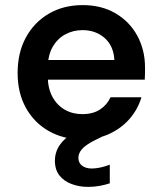

<svg xmlns="http://www.w3.org/2000/svg" viewBox="-20 -534 632 752"><path d="M303 12Q229 12 171.5 -20.5Q114 -53 81.5 -111.5Q49 -170 49 -248Q49 -327 81 -386.5Q113 -446 170.5 -480Q228 -514 304 -514Q378 -514 433 -481.5Q488 -449 518 -393.5Q548 -338 548 -270Q548 -260 548 -248Q548 -236 547 -222H136V-299H428Q425 -354 390 -385Q355 -416 303 -416Q266 -416 235 -399Q204 -382 185.5 -349Q167 -316 167 -265V-236Q167 -189 185 -155.5Q203 -122 233.5 -104.5Q264 -87 302 -87Q344 -87 371.5 -105Q399 -123 413 -153H534Q520 -106 488 -69Q456 -32 409 -10Q362 12 303 12ZM325 198Q291 198 261 187Q231 176 213 153.5Q195 131 195 95Q195 68 207.5 44.5Q220 21 249.5 -2.5Q279 -26 330 -48L378 -68L405 -11L352 15Q316 33 301.5 49.5Q287 66 287 84Q287 104 301.5 115Q316 126 340 126Q355 126 373.5 122Q392 118 410 111V184Q392 190 370 194Q348 198 325 198Z"/></svg>

Font: DM Sans 16pt SemiBold
Style: Regular
Weight: 600
Version: Version 4.004;gftools[0.9.30]